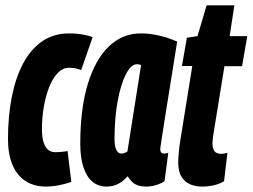

<svg xmlns="http://www.w3.org/2000/svg" viewBox="-20 -677 931 707"><path d="M149.4 10Q104.8 10 73.3 -10.8Q41.8 -31.6 25.6 -70.8Q9.4 -110 9.4 -165Q9.4 -248.6 23.3 -319.5Q37.2 -390.4 65.1 -443.1Q93 -495.8 135.3 -524.9Q177.6 -554 234.6 -554Q252 -554 267.2 -552.3Q282.4 -550.6 296 -547.7Q309.6 -544.8 321 -540L279 -419Q266 -424 255.8 -425.7Q245.6 -427.4 233 -427.4Q211 -427.4 192.6 -408.2Q174.2 -389 161.2 -356.5Q148.2 -324 141.3 -283.6Q134.4 -243.2 134.4 -200.2Q134.4 -175.2 139.4 -156.5Q144.4 -137.8 155.2 -127.2Q166 -116.6 183.8 -116.6Q191.8 -116.6 199.7 -117.1Q207.6 -117.6 215 -118.7Q222.4 -119.8 228.8 -120.8L242.6 -7.4Q230.8 -3 214.8 1.1Q198.8 5.2 182 7.6Q165.2 10 149.4 10Z M517.8 10Q501.4 10 488.8 5.9Q476.2 1.9 467 -6.6Q457.8 -15.1 450.2 -28.1Q439.7 -15.8 427.6 -7.3Q415.4 1.2 401.6 5.6Q387.7 10 371.2 10Q341.3 10 319.8 -8.5Q298.2 -26.9 286.9 -62.2Q275.6 -97.5 275.6 -146.9Q275.6 -277.2 303.4 -368Q331.2 -458.8 381.2 -506.4Q431.2 -554 498.2 -554Q517.1 -554 535 -551.6Q552.8 -549.2 570 -545.1Q587.1 -541 602.6 -535.6Q618 -530.1 632.4 -524Q614.6 -412.9 603.1 -340.9Q591.5 -268.9 584.8 -226.8Q578 -184.6 575.1 -164.2Q572.1 -143.8 571.1 -137.3Q570.1 -130.7 570.1 -128.7Q570.1 -120.2 573 -116Q575.9 -111.7 584.1 -111.7Q587.9 -111.7 591.8 -112.3Q595.6 -112.9 599.7 -114.8L585.8 -9.8Q574 -1.6 555.6 4.2Q537.2 10 517.8 10ZM449.3 -119.7 499.4 -437Q495.9 -439.2 492.3 -439.8Q488.6 -440.4 483.9 -440.4Q462.6 -440.4 443.7 -403.9Q424.8 -367.4 413.3 -304.7Q401.7 -242 401.7 -164.3Q401.7 -138.1 408.5 -124.9Q415.3 -111.6 426.2 -111.6Q430.6 -111.6 434.7 -112.7Q438.7 -113.8 442.6 -115.5Q446.5 -117.2 449.3 -119.7Z M817.5 -114.1 805 -9.6Q788.1 0.7 767.1 5.3Q746.1 10 723.1 10Q701 10 681.3 2.1Q661.5 -5.9 648.8 -25.4Q636.2 -44.9 636.2 -79.9Q636.2 -95.1 638.6 -118.9Q641 -142.6 644.4 -162.6L688.1 -434H650L668.1 -538L707.2 -544L740.9 -657.3H843.1L825.6 -544H890.5L871.4 -433.3H806.5L764.9 -177.3Q763.9 -168.8 763.1 -161.6Q762.3 -154.4 762.3 -148.2Q762.3 -130.8 769.6 -120.7Q776.8 -110.5 794.7 -110.5Q799.9 -110.5 805.3 -111.7Q810.6 -112.8 817.5 -114.1Z"/></svg>

Font: Georama ExtraCondensed Thin
Style: Italic
Weight: 100
Width: 2
Italic angle: -9°
Designer: Jean-Baptiste Levee
Foundry: Production Type
Version: Version 1.001